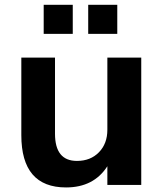

<svg xmlns="http://www.w3.org/2000/svg" viewBox="-20 -783 682 813"><path d="M578.1 -539.1V0H434.6V-79.1Q377 10.7 259.8 10.7Q70.3 10.7 70.3 -210.9V-539.1H212.9V-216.8Q212.9 -101.6 305.7 -101.6Q363.3 -101.6 398.9 -138.2Q434.6 -174.8 434.6 -233.4V-539.1ZM165 -639.6V-762.7H288.1V-639.6ZM353.5 -639.6V-762.7H476.6V-639.6Z"/></svg>

Font: Min Sans Bold
Style: Regular
Weight: 700
Designer: Jinseong-Kim, NotoSansCJK, Nunito
Foundry: Jinseong-Kim
Version: Version 1.400;Glyphs 3.1.2 (3151)